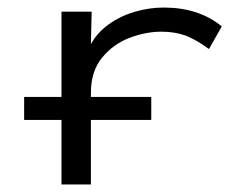

<svg xmlns="http://www.w3.org/2000/svg" viewBox="-20 -488 665 509"><path d="M143 1V-170H44V-231H143V-457H223L221 -371Q238 -402 269 -424Q300 -446 338 -457Q376 -468 414 -468Q507 -468 568 -418L534 -358Q497 -385 469.5 -394.5Q442 -404 408 -404Q366 -404 323 -387.5Q280 -371 250.5 -335Q221 -299 221 -242V-231H381V-170H221V1Z"/></svg>

Font: Inconsolata Expanded Thin
Style: Regular
Weight: 100
Width: 7
Monospace: yes
Designer: Raph Levien, Cyreal, Brenton Simpson
Foundry: Raph Levien, Cyreal, Google
Version: Version 3.100; ttfautohint (v1.8.4.7-5d5b)